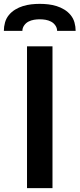

<svg xmlns="http://www.w3.org/2000/svg" viewBox="-56 -975 412 995"><path d="M84 0V-735H216V0ZM-36 -815Q-36 -837 -30 -858.5Q-24 -880 -10 -897Q4 -914 23 -925.5Q42 -937 63 -943.5Q84 -950 106 -952.5Q128 -955 150 -955Q172 -955 194 -952.5Q216 -950 237 -943.5Q258 -937 277 -925.5Q296 -914 310 -897Q324 -880 330 -858.5Q336 -837 336 -815H240Q240 -830 231 -843Q222 -856 208.5 -863Q195 -870 180 -872.5Q165 -875 150 -875Q135 -875 120 -872.5Q105 -870 91.5 -863Q78 -856 69 -843Q60 -830 60 -815Z"/></svg>

Font: Iosevka Aile Extrabold
Style: Regular
Weight: 800
Designer: Belleve Invis
Foundry: Belleve Invis
Version: Version 27.3.5; ttfautohint (v1.8.4)